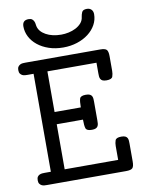

<svg xmlns="http://www.w3.org/2000/svg" viewBox="-90 -882 706 944"><g transform="rotate(-10 262.5 -409.5)"><path d="M88 -788Q88 -819 119 -819Q131 -819 137 -814Q143 -809 146 -802Q149 -795 149.5 -788.5Q150 -782 151 -779Q157 -751 188.5 -733.5Q220 -716 265 -716Q283 -716 302 -720Q321 -724 337.5 -732.5Q354 -741 365.5 -754Q377 -767 379 -786Q380 -795 385 -807Q390 -819 410 -819Q424 -819 432.5 -810.5Q441 -802 441 -787Q441 -759 427.5 -734.5Q414 -710 390 -691.5Q366 -673 333.5 -662.5Q301 -652 264 -652Q225 -652 192.5 -663Q160 -674 136.5 -693Q113 -712 100.5 -736.5Q88 -761 88 -788ZM26 -30Q26 -42 30 -48Q34 -54 40.5 -57Q47 -60 54 -60.5Q61 -61 67 -61H97V-550H67Q61 -550 54 -550.5Q47 -551 41 -554Q35 -557 30.5 -563Q26 -569 26 -581Q26 -592 30.5 -598Q35 -604 41 -607Q47 -610 54 -610.5Q61 -611 67 -611H440Q466 -611 473 -602Q480 -593 480 -570V-497Q480 -482 475.5 -469Q471 -456 445 -456Q432 -456 425 -459.5Q418 -463 415 -469Q412 -475 411.5 -482.5Q411 -490 411 -497V-550H166V-347H297Q297 -378 301.5 -391Q306 -404 332 -404Q345 -404 352 -400.5Q359 -397 362 -391Q365 -385 365.5 -377.5Q366 -370 366 -363V-270Q366 -263 365.5 -255.5Q365 -248 362 -242Q359 -236 352 -232.5Q345 -229 332 -229Q306 -229 301.5 -242Q297 -255 297 -286H166V-61H433V-130Q433 -145 437.5 -158Q442 -171 468 -171Q481 -171 488 -167.5Q495 -164 498 -158Q501 -152 501.5 -144.5Q502 -137 502 -130V-41Q502 -17 494.5 -8.5Q487 0 462 0H67Q61 0 54 -0.5Q47 -1 41 -4Q35 -7 30.5 -13Q26 -19 26 -30Z"/></g></svg>

Font: CMU Typewriter Custom
Style: Regular
Weight: 500
Monospace: yes
Version: Version 0.7.0